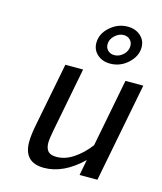

<svg xmlns="http://www.w3.org/2000/svg" viewBox="-120 -890 834 990"><g transform="rotate(15 297.0 -395.5)"><path d="M408.2 -643.1Q434.6 -643.1 455.8 -663.1Q477.1 -683.1 477.1 -710Q477.1 -730 463.9 -742.9Q450.7 -755.9 430.2 -755.9Q404.3 -755.9 382.6 -735.4Q360.8 -714.8 360.8 -688.5Q360.8 -668.9 374.3 -656Q387.7 -643.1 408.2 -643.1ZM534.7 -717.8Q534.7 -670.9 493.9 -633.1Q453.1 -595.2 398.4 -595.2Q357.4 -595.2 330.3 -619.4Q303.2 -643.6 303.2 -680.7Q303.2 -729.5 345 -766.4Q386.7 -803.2 439 -803.2Q480 -803.2 507.3 -779.3Q534.7 -755.4 534.7 -717.8ZM206.1 -185.1Q197.3 -139.2 197.3 -118.7Q197.3 -90.3 210.4 -74.7Q223.6 -59.1 256.3 -59.1Q302.2 -59.1 346.9 -88.9Q391.6 -118.7 428.7 -167.5L499 -529.8H594.2L491.2 0H396L412.1 -84Q312.5 12.2 208.5 12.2Q100.6 12.2 100.6 -98.1Q100.6 -135.7 114.3 -203.1L178.2 -529.8H272.9Z"/></g></svg>

Font: Aurulent Sans
Style: Italic
Weight: 400
Italic angle: -11°
Version: Version 2007.05.04